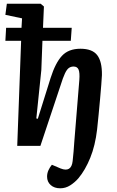

<svg xmlns="http://www.w3.org/2000/svg" viewBox="-20 -787 632 1036"><path d="M94 -567H9L13 -637H96L99 -688L9 -707L17 -767H199L217 -752L212 -637H367L362 -567H209L203 -409L176 -148L184 -146L253 -366Q279 -448 314.5 -486Q350 -524 414 -524Q478 -524 504.5 -489.5Q531 -455 530 -382Q529 -364 526.5 -329.5Q524 -295 520 -252.5Q516 -210 512 -167Q508 -124 504 -89Q494 -2 467 64.5Q440 131 403 175Q384 197 359 213Q334 229 305 229Q273 229 253.5 211.5Q234 194 234 166Q234 148 241.5 131.5Q249 115 260 102L307 122Q365 145 372 82Q375 57 377 31Q379 5 381 -23L408 -355Q411 -395 404 -411.5Q397 -428 377 -428Q363 -428 352 -420.5Q341 -413 330.5 -391Q320 -369 306 -324L198 0H73Z"/></svg>

Font: Literata 12pt SemiBold
Style: Italic
Weight: 600
Italic angle: -2°
Designer: Latin by Veronika Burian and Jose Scaglione. Greek by Irene Vlachou. Cyrillic by Vera Evstafieva
Foundry: TypeTogether
Version: Version 3.002